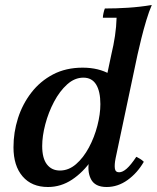

<svg xmlns="http://www.w3.org/2000/svg" viewBox="-20 -734 628 769"><path d="M407 15Q360 15 344 -17Q328 -49 338 -95L350 -153L389 -240L384 -317L426 -516Q435 -553 440.5 -590Q446 -627 447 -663H392Q392 -670 394.5 -681.5Q397 -693 400 -700Q445 -700 492.5 -703Q540 -706 588 -714Q577 -689 566 -652.5Q555 -616 546 -579.5Q537 -543 531 -516L443 -100Q438 -75 440 -59.5Q442 -44 457 -44Q471 -44 487.5 -58.5Q504 -73 526 -106Q534 -102 541.5 -97.5Q549 -93 556 -86Q530 -41 491 -13Q452 15 407 15ZM172 15Q107 15 70.5 -27.5Q34 -70 34 -144Q34 -204 52 -260.5Q70 -317 105.5 -363Q141 -409 192.5 -436Q244 -463 311 -463Q375 -463 421 -436.5Q467 -410 478 -363L419 -320Q419 -261 400.5 -202Q382 -143 347.5 -93.5Q313 -44 268.5 -14.5Q224 15 172 15ZM220 -51Q255 -51 284.5 -76.5Q314 -102 336 -143Q358 -184 370 -230.5Q382 -277 382 -317Q382 -368 365 -395.5Q348 -423 314 -423Q279 -423 249 -396Q219 -369 196.5 -326.5Q174 -284 161.5 -236.5Q149 -189 149 -149Q149 -100 168 -75.5Q187 -51 220 -51Z"/></svg>

Font: Poltawski Nowy Medium
Style: Italic
Weight: 500
Italic angle: -12°
Version: Version 1.001;gftools[0.9.25]